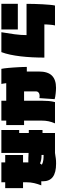

<svg xmlns="http://www.w3.org/2000/svg" viewBox="961 -1738 838 2800"><g transform="rotate(-90 1380.0 -338.0)"><path d="M394 61Q264 61 200 13.5Q136 -34 136 -134Q136 -139 136.5 -144.5Q137 -150 137 -155H77Q97 -205 109.5 -258.5Q122 -312 122 -372V-421H36V-681H122V-737H412V-681H520V-421H412V-375Q412 -367 412 -359.5Q412 -352 411 -344Q442 -345 476.5 -343.5Q511 -342 550 -340V-737H884V-477H840V-337H884V-137H840V45H550Q526 48 507.5 51Q489 54 472 56.5Q455 59 436.5 60Q418 61 394 61ZM396 -173 378 -146Q413 -129 446 -125Q479 -121 521 -121V-151Q480 -151 453 -156Q426 -161 396 -173Z M981 45Q1002 -4 1011.5 -49Q1021 -94 1021 -146V-406H956V-666H1021V-737H1311V-666H1567Q1565 -685 1562 -702.5Q1559 -720 1556 -737H1776Q1780 -719 1783.5 -691.5Q1787 -664 1790 -630.5Q1793 -597 1795.5 -560.5Q1798 -524 1800 -488.5Q1802 -453 1803 -421.5Q1804 -390 1804 -366H1737V-189Q1737 -60 1677.5 0Q1618 60 1499 60Q1482 60 1460 58.5Q1438 57 1415 54.5Q1392 52 1370.5 48.5Q1349 45 1334 40L1349 -182Q1396 -174 1421.5 -188.5Q1447 -203 1447 -231V-406H1311V-146Q1311 -92 1307 -46.5Q1303 -1 1291 45Z M2725 -497H2350V-737H2725ZM2699 45H2409Q2413 35 2415.5 13.5Q2418 -8 2420 -31Q2422 -54 2423 -76Q2424 -98 2424 -110H1940Q1940 -200 1944.5 -288Q1949 -376 1958.5 -456.5Q1968 -537 1983 -608Q1998 -679 2020 -737H2310Q2293 -640 2280.5 -545.5Q2268 -451 2268 -370H2724Q2724 -320 2722.5 -257Q2721 -194 2717.5 -134Q2714 -74 2709.5 -25Q2705 24 2699 45Z"/></g></svg>

Font: ChangwonDangamAsac Bold
Style: Regular
Weight: 700
Designer: Choi Chi-young, Lee Youngbeen, Kim Jungjin, Yoon Jihee, Han Dohee
Foundry: YoonDesign Inc.
Version: Version 1.010;Build 20210623